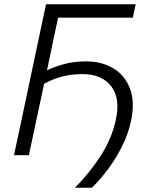

<svg xmlns="http://www.w3.org/2000/svg" viewBox="-20 -733 694 907"><path d="M334 154Q408.5 78 458.8 -1.8Q509 -81.5 527 -166.5Q549.5 -269 505 -326Q460.5 -383 369.5 -383Q317 -383 272.5 -371Q228 -359 188.5 -337.5L166.5 -235Q152.5 -169.5 140.8 -114.2Q129 -59 116.5 0H46Q59 -59.5 70.8 -115Q82.5 -170.5 96.5 -236.5L146.5 -473Q161 -540.5 172.8 -596.8Q184.5 -653 197.5 -713H621L607.5 -649.5H254.5Q245 -605.5 235.5 -561Q226 -516.5 215.5 -465L202 -401Q233.5 -416 280 -429.5Q326.5 -443 387 -443Q461 -443 515.8 -410Q570.5 -377 594.2 -314Q618 -251 599 -162Q586.5 -102.5 558 -44.8Q529.5 13 492 63.8Q454.5 114.5 414 154Z"/></svg>

Font: Commissioner Light
Style: Italic
Weight: 300
Italic angle: -12°
Designer: Kostas Bartsokas
Foundry: Kostas Bartsokas
Version: Version 1.000; ttfautohint (v1.8.3)